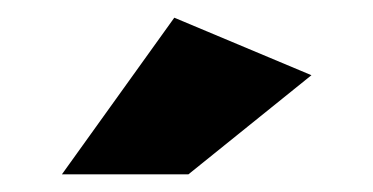

<svg xmlns="http://www.w3.org/2000/svg" viewBox="-20 -968 422 217"><path d="M193 -771H50L177 -948L332 -883Z"/></svg>

Font: Montserrat_am3
Style: Bold
Weight: 700
Designer: Julieta Ulanovsky
Foundry: Julieta Ulanovsky. Armenina letters added by Vahan Hovhannisyan
Version: Version 2.001